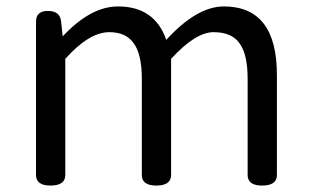

<svg xmlns="http://www.w3.org/2000/svg" viewBox="-20 -577 966 597"><path d="M137 0Q92 0 92 -33V-510Q92 -543 129 -543Q167 -543 170 -510L175 -464Q262 -557 347 -557Q461 -557 497 -453Q592 -557 676 -557Q841 -557 841 -344V-33Q841 0 795 0Q750 0 750 -33V-332Q750 -408 725 -442Q701 -477 644 -477Q588 -477 512 -394V-33Q512 0 466 0Q421 0 421 -33V-332Q421 -408 396 -442Q372 -477 320 -477Q257 -477 183 -394V-33Q183 0 137 0Z"/></svg>

Font: Swei Gothic CJK TC Regular
Style: Regular
Weight: 400
Version: Version 2.129